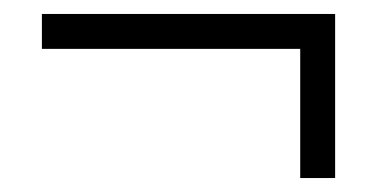

<svg xmlns="http://www.w3.org/2000/svg" viewBox="-20 -317 540 275"><path d="M410 -62V-247H40V-297H460V-62Z"/></svg>

Font: Spectral SC
Style: Regular
Weight: 400
Designer: Jean-Baptiste Levee
Foundry: Production Type
Version: Version 2.001